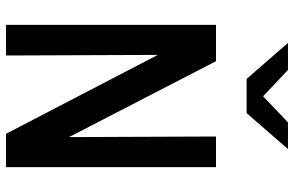

<svg xmlns="http://www.w3.org/2000/svg" viewBox="-190 -790 980 640"><g transform="rotate(90 300.0 -470.0)"><path d="M63 0V-700H184L437 -210L435 -700H537V0H426L163 -506L165 0ZM243 -802 123 -940H213L301 -857L388 -940H477L357 -802Z"/></g></svg>

Font: Red Hat Mono SemiBold
Style: Regular
Weight: 600
Monospace: yes
Designer: Pentagram, MCKL
Foundry: Pentagram, MCKL
Version: Version 1.023